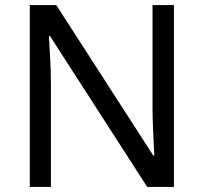

<svg xmlns="http://www.w3.org/2000/svg" viewBox="-20 -734 800 754"><path d="M663 0H558L176 -593H172Q174 -558 177 -506Q180 -454 180 -399V0H97V-714H201L582 -123H586Q585 -139 583.5 -171Q582 -203 580.5 -241Q579 -279 579 -311V-714H663Z"/></svg>

Font: Noto Sans Myanmar UI
Style: Regular
Weight: 400
Designer: Monotype Design Team
Foundry: Monotype Imaging Inc.
Version: Version 2.103; ttfautohint (v1.8.4.7-5d5b)